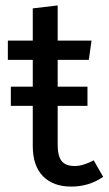

<svg xmlns="http://www.w3.org/2000/svg" viewBox="-20 -677 401 709"><path d="M361 -24Q309 12 243 12Q176 12 138.5 -26.5Q101 -65 101 -138V-286H20V-357H101V-456H9V-527H101V-646L193 -657V-527H318L308 -456H193V-357H303V-286H193V-142Q193 -101 207.5 -82.5Q222 -64 256 -64Q287 -64 326 -85Z"/></svg>

Font: FiraGOUPP
Style: Medium
Weight: 400
Designer: bBox Type
Foundry: bBox Type GmbH
Version: Version 1.001